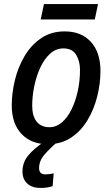

<svg xmlns="http://www.w3.org/2000/svg" viewBox="-20 -703 554 948"><path d="M216 9Q134 9 86 -42Q38 -93 38 -183Q38 -243 53.5 -307Q69 -371 101 -425.5Q133 -480 182.5 -514Q232 -548 299 -548Q382 -548 429 -496Q476 -444 476 -353Q476 -290 460 -226.5Q444 -163 412 -109.5Q380 -56 331 -23.5Q282 9 216 9ZM224 -75Q258 -75 285.5 -98.5Q313 -122 333 -162.5Q353 -203 364 -253.5Q375 -304 375 -358Q375 -401 356 -432.5Q337 -464 293 -464Q256 -464 227 -437.5Q198 -411 178.5 -368.5Q159 -326 149 -276.5Q139 -227 139 -181Q139 -130 161 -102.5Q183 -75 224 -75ZM181 -607 197 -683H464L448 -607ZM179 225Q139 225 115 203.5Q91 182 91 144Q91 99 119 65Q147 31 194 0H261Q226 30 199.5 60.5Q173 91 173 127Q173 158 204 158Q214 158 224.5 156.5Q235 155 245 153L240 216Q226 221 211 223Q196 225 179 225Z"/></svg>

Font: Noto Sans SemiCondensed Medium
Style: Italic
Weight: 500
Width: 4
Italic angle: -12°
Designer: Monotype Design Team
Foundry: Monotype Imaging Inc.
Version: Version 2.013; ttfautohint (v1.8.4.7-5d5b)